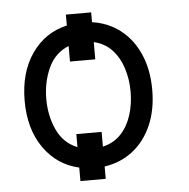

<svg xmlns="http://www.w3.org/2000/svg" viewBox="-49 -636 728 741"><g transform="rotate(-5 315.5 -265.5)"><path d="M331 -588.1V-550.1Q394.2 -540.8 441.1 -503.9Q487.9 -467 513.8 -407.3Q539.8 -347.7 539.8 -269.9Q539.8 -192.8 513.8 -133.3Q487.9 -73.9 441.1 -37.1Q394.2 -0.4 331 8.9V56.8H233V4.6Q147.4 -14.9 96.4 -88.1Q45.5 -161.2 45.5 -269.9Q45.5 -379.6 96.4 -452.9Q147.4 -526.3 233 -545.8V-588.1ZM331 -125V-68.2Q373.6 -77.8 401.3 -107.4Q429 -137.1 442.5 -179.5Q456 -221.9 456 -269.9Q456 -317.8 442.5 -360.4Q429 -403.1 401.3 -433.1Q373.6 -463.1 331 -473V-406.2H233V-466.3Q179.7 -445 154.5 -390.3Q129.3 -335.6 129.3 -269.9Q129.3 -204.2 154.5 -150Q179.7 -95.9 233 -74.6V-125Z"/></g></svg>

Font: Inter UI
Style: Regular
Weight: 400
Designer: Rasmus Andersson
Foundry: rsms
Version: 3.2;8d6f07862